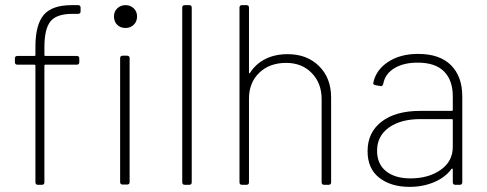

<svg xmlns="http://www.w3.org/2000/svg" viewBox="-20 -720 1898 748"><path d="M118 -10V-464Q118 -468 114 -468H48Q38 -468 38 -478V-492Q38 -502 48 -502H114Q118 -502 118 -506V-538Q118 -623 150 -661.5Q182 -700 260 -700H284Q294 -700 294 -690V-676Q294 -666 284 -666H262Q200 -666 176.5 -636.5Q153 -607 153 -537V-506Q153 -502 157 -502H279Q289 -502 289 -492V-478Q289 -468 279 -468H157Q153 -468 153 -464V-10Q153 0 143 0H128Q118 0 118 -10Z M448 -11V-493Q448 -503 458 -503H475Q485 -503 485 -493V-11Q485 -1 475 -1H458Q448 -1 448 -11ZM469 -700Q488 -700 501 -687.5Q514 -675 514 -656Q514 -636 501 -623.5Q488 -611 469 -611Q449 -611 436.5 -623.5Q424 -636 424 -656Q424 -675 437 -687.5Q450 -700 469 -700Z M690 -10V-690Q690 -700 700 -700H717Q727 -700 727 -690V-10Q727 0 717 0H700Q690 0 690 -10Z M913 -10V-690Q913 -700 923 -700H940Q950 -700 950 -690V-438Q950 -435 951.5 -434.5Q953 -434 954 -436Q976 -471 1013.5 -490Q1051 -509 1101 -509Q1176 -509 1223 -462.5Q1270 -416 1270 -340V-10Q1270 0 1260 0H1243Q1233 0 1233 -10V-334Q1233 -396 1194.5 -435.5Q1156 -475 1095 -475Q1030 -475 990 -436.5Q950 -398 950 -336V-10Q950 0 940 0H923Q913 0 913 -10Z M1412 -131Q1412 -204 1466.5 -246Q1521 -288 1617 -288H1740Q1744 -288 1744 -292V-345Q1744 -407 1710 -441.5Q1676 -476 1607 -476Q1552 -476 1516 -454Q1480 -432 1473 -393Q1470 -382 1461 -385L1443 -388Q1434 -390 1434 -396Q1444 -447 1491.5 -478.5Q1539 -510 1609 -510Q1693 -510 1737 -466Q1781 -422 1781 -344V-10Q1781 0 1771 0H1754Q1744 0 1744 -10V-60Q1744 -62 1742.5 -63Q1741 -64 1739 -62Q1715 -29 1671.5 -10.5Q1628 8 1576 8Q1503 8 1457.5 -27.5Q1412 -63 1412 -131ZM1579 -25Q1649 -25 1696.5 -58Q1744 -91 1744 -148V-252Q1744 -256 1740 -256H1618Q1541 -256 1495 -223Q1449 -190 1449 -133Q1449 -81 1484 -53Q1519 -25 1579 -25Z"/></svg>

Font: Barlow GEO Extra Light
Style: Regular
Weight: 200
Designer: Jeremy Tribby
Foundry: Tribby Type
Version: Version 1.408